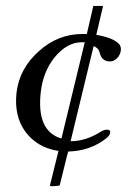

<svg xmlns="http://www.w3.org/2000/svg" viewBox="-20 -628 454 650"><path d="M382 -480Q391 -471 389 -457Q387 -442 376.5 -431Q366 -420 352 -420Q324 -420 317 -451Q314 -465 297 -472L219 -150H220Q270 -150 321 -182Q332 -189 342 -189Q355 -189 353 -178Q351 -169 340 -160Q286 -117 211 -115L207 -101L182 0Q149 5 149 0L178 -117Q106 -128 66 -182Q27 -235 36 -315Q46 -397 112 -455Q176 -513 260 -513H274L276 -522L296 -608H329L306 -510Q361 -501 382 -480ZM267 -485H257Q207 -485 165 -434Q126 -386 118 -316Q103 -184 188 -159Z"/></svg>

Font: DG Didot
Style: Bold Italic
Weight: 700
Designer: David Gatwood, Takis Katsoulidis, and George D. Matthiopoulos
Foundry: David Gatwood
Version: Version 1.0